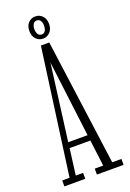

<svg xmlns="http://www.w3.org/2000/svg" viewBox="-161 -904 648 960"><g transform="rotate(-20 163.0 -424.0)"><path d="M6.5 0V-31.5H45.5L137 -702H181.5L272.5 -31.5H321.5V0H179.5V-31.5H224.5L207 -171H96.5L78.5 -31.5H117.5V0ZM152.5 -604 100 -201H203L153 -604ZM160 -730.5Q137.5 -730.5 122.5 -746.8Q107.5 -763 107.5 -789.5Q107.5 -817 122.5 -832.8Q137.5 -848.5 160 -848.5Q182 -848.5 197.2 -832.8Q212.5 -817 212.5 -789.5Q212.5 -763 197.2 -746.8Q182 -730.5 160 -730.5ZM160 -752.5Q173.5 -752.5 179.8 -763.5Q186 -774.5 186 -790.5Q186 -804.5 179.8 -815.8Q173.5 -827 160 -827Q147 -827 140.5 -815.8Q134 -804.5 134 -790.5Q134 -774.5 140.5 -763.5Q147 -752.5 160 -752.5Z"/></g></svg>

Font: Imbue 10pt ExtraLight
Style: Regular
Weight: 200
Designer: Tyler Finck
Foundry: Etcetera Type Company
Version: Version 1.102; ttfautohint (v1.8.3)